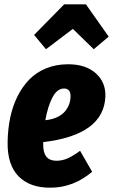

<svg xmlns="http://www.w3.org/2000/svg" viewBox="-20 -847 521 885"><path d="M315.9 -713.9 191.9 -620.1 137.2 -686 275.9 -827.1H376L481 -678.2L412.1 -620.1ZM293.9 -550.8Q374.5 -550.8 420.9 -509.8Q467.3 -468.8 465.8 -403.8Q460 -225.1 179.2 -191.9V-178.2Q179.2 -106 240.2 -106Q266.6 -106 291.5 -116.9Q316.4 -127.9 349.1 -151.9L404.8 -55.2Q317.9 18.1 212.9 18.1Q118.2 19 65.7 -34.2Q13.2 -87.4 15.1 -192.9Q16.1 -252 27.1 -304.7Q38.1 -357.4 60.5 -402.6Q83 -447.8 115.2 -480.7Q147.5 -513.7 193.1 -532.2Q238.8 -550.8 293.9 -550.8ZM189 -293Q220.2 -295.9 243.7 -307.1Q267.1 -318.4 280 -334.2Q293 -350.1 299.1 -367.7Q305.2 -385.3 305.2 -403.8Q305.2 -439 274.9 -439Q243.2 -439 221.7 -397.7Q200.2 -356.4 189 -293Z"/></svg>

Font: Fira Sans Compressed ExtraBold
Style: Italic
Weight: 800
Width: 3
Italic angle: -8°
Designer: Carrois Corporate & Edenspiekermann AG
Foundry: Carrois Corporate GbR & Edenspiekermann AG
Version: Version 4.203;PS 004.203;hotconv 1.0.88;makeotf.lib2.5.64775